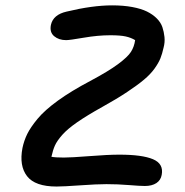

<svg xmlns="http://www.w3.org/2000/svg" viewBox="-20 -700 682 709"><path d="M189 -11.2Q109.4 -11.2 79.8 -49.6Q50.3 -87.9 63 -153.8Q68.8 -181.2 80.8 -205.6Q92.8 -230 118.9 -261.5Q145 -293 193.8 -328.4Q242.7 -363.8 313 -400.9Q379.9 -436.5 415.8 -463.1Q451.7 -489.7 463.6 -508.5Q475.6 -527.3 479 -551.8Q463.9 -561 444.1 -565.4Q424.3 -569.8 387.2 -569.8Q341.3 -569.8 289.3 -560.8Q237.3 -551.8 224.1 -551.8Q197.3 -551.8 179.9 -566.4Q162.6 -581.1 168 -607.9Q176.3 -646 226.1 -657.2Q321.8 -680.2 394 -680.2Q435.5 -680.2 468.3 -674.1Q501 -668 522.5 -657.5Q543.9 -647 558.8 -632.1Q573.7 -617.2 579.6 -599.9Q585.4 -582.5 587.4 -563.2Q589.4 -543.9 584 -523.9Q579.1 -501.5 572.3 -484.4Q565.4 -467.3 550.5 -446.5Q535.6 -425.8 511.7 -405.8Q487.8 -385.7 449.7 -360.4Q411.6 -335 357.9 -305.2Q300.8 -273.4 264.9 -248.5Q229 -223.6 209.7 -201.7Q190.4 -179.7 182.9 -162.8Q175.3 -146 169.9 -121.1Q184.1 -118.2 215.8 -118.2Q242.7 -118.2 310.8 -123.5Q378.9 -128.9 420.9 -128.9Q504.9 -128.9 544.9 -112.1Q585 -95.2 577.1 -54.2Q573.7 -34.7 557.4 -23.9Q541 -13.2 515.1 -13.2Q497.1 -13.2 455.8 -16.6Q414.6 -20 373 -20Q337.9 -20 275.9 -15.6Q213.9 -11.2 189 -11.2Z"/></svg>

Font: Shantell Sans Irregular
Style: Italic
Weight: 500
Italic angle: -11.31°
Designer: Stephen Nixon, Anya Danilova, Shantell Martin
Foundry: Arrow Type
Version: Version 1.006;[9816181b4]